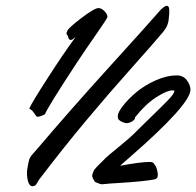

<svg xmlns="http://www.w3.org/2000/svg" viewBox="-20 -630 678 663"><path d="M563 -568.8Q563 -567.9 562.5 -563Q562 -558.1 561.5 -556.2Q561 -554.2 559.6 -548.8Q558.1 -543.5 556.4 -539.8Q554.7 -536.1 551.3 -530.8Q547.9 -525.4 543.5 -520Q508.3 -478 430.4 -390.9Q352.5 -303.7 276.9 -213.1Q201.2 -122.6 115.7 -10.7Q113.8 -8.3 109.9 -1Q106 6.3 102.1 9.8Q98.1 13.2 92.3 13.2Q83 13.2 78.1 -0.2Q73.2 -13.7 73.2 -31.2Q73.2 -41.5 74.2 -45.9Q76.2 -58.1 77.6 -65.2Q79.1 -72.3 80.3 -77.1Q81.5 -82 84.2 -86.4Q86.9 -90.8 88.6 -93Q90.3 -95.2 95.9 -101.6Q101.6 -107.9 105.5 -112.3Q224.6 -252.4 357.4 -398.7Q490.2 -544.9 536.6 -598.1Q538.1 -599.1 540.8 -601.6Q543.5 -604 545.7 -605.5Q547.9 -606.9 550.5 -608.4Q553.2 -609.9 555.7 -609.9Q564.5 -609.9 564.5 -594.7Q564.5 -578.1 563 -568.8ZM243.2 -410.2Q143.6 -258.3 135.3 -235.4V-235.8Q134.3 -234.4 124.5 -230.5Q114.7 -226.6 109.9 -226.6Q106 -226.6 101.1 -234.4Q95.2 -243.7 90.3 -249Q89.8 -249.5 87.9 -250.7Q85.9 -252 85 -252.4Q81.1 -254.4 81.5 -256.3Q91.3 -277.8 145.8 -362.3Q200.2 -446.8 241.2 -502.4Q235.8 -498 230.5 -494.1Q228 -492.2 224.1 -492.2Q217.3 -492.2 215.3 -502.4L214.8 -505.4Q213.9 -507.3 212.4 -508.8Q209 -511.2 210 -517.6Q210 -518.6 212.9 -523.9L212.4 -523.4Q216.3 -533.7 261.2 -567.9Q306.2 -602.1 320.3 -602.1Q330.1 -602.1 340.6 -591.6Q351.1 -581.1 351.1 -571.3Q350.6 -566.9 313 -512.7Q275.4 -459 243.2 -410.2ZM426.3 -85.4Q419.9 -79.6 408.4 -69.8Q397 -60.1 394.5 -57.6Q465.3 -70.8 497.1 -70.8Q510.3 -70.8 513.7 -62Q513.7 -61 514.6 -60.1H514.2Q518.1 -58.1 521.5 -46.4Q524.9 -34.7 524.9 -28.3V-25.9Q524.9 -12.7 514.2 -10.7Q476.6 -3.4 395.5 1.5Q352.5 3.9 333 6.3Q325.2 6.3 308.6 -1.5Q308.1 -2 305.9 -5.1Q303.7 -8.3 301 -13.7Q298.3 -19 298.3 -22.9Q298.3 -28.3 304.7 -42.5Q307.1 -46.9 325.2 -64.9Q327.1 -66.9 331.1 -70.6Q335 -74.2 338.4 -77.9Q341.8 -81.5 345.2 -85Q351.1 -90.8 388.2 -121.1Q432.6 -157.2 449.2 -174.8Q457.5 -183.6 502.9 -227.5Q525.9 -250 533.9 -257.8Q542 -265.6 556.9 -280.8Q571.8 -295.9 576.9 -303.7Q582 -311.5 582 -315.9Q582 -317.9 575.2 -317.9Q556.6 -317.9 519.5 -294.2Q482.4 -270.5 445.8 -224.1Q446.3 -224.6 446.3 -221.2Q442.9 -213.9 433.3 -209.2Q423.8 -204.6 417.5 -204.6Q413.1 -204.6 404.5 -207.8Q396 -210.9 391.1 -215.8Q386.7 -218.3 386.7 -229Q386.7 -241.7 404.8 -264.9Q422.9 -288.1 450.7 -311.5Q478.5 -335 517.1 -352.3Q555.7 -369.6 590.8 -369.6Q612.8 -369.6 625.2 -352.8Q637.7 -335.9 637.7 -320.3Q637.7 -269.5 426.3 -85.4Z"/></svg>

Font: Yellowtail
Style: Regular
Weight: 400
Designer: Astigmatic (AOETI)
Foundry: Astigmatic (AOETI)
Version: Version 1.000